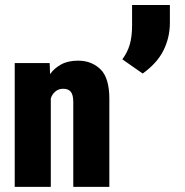

<svg xmlns="http://www.w3.org/2000/svg" viewBox="-20 -731 723 751"><path d="M37.6 0H178.7V-345.2Q182.6 -360.8 195.6 -372.3Q208.5 -383.8 227.1 -383.8Q247.1 -383.8 256.8 -372.1Q266.6 -360.4 266.6 -331.5V0H407.7V-344.2Q407.7 -426.3 373 -460Q338.4 -493.7 285.2 -493.7Q244.6 -493.7 217.5 -478Q190.4 -462.4 177.2 -442.4H175.8L174.3 -484.4H37.6ZM644.5 -711.4H496.6V-632.3Q496.6 -587.4 487.5 -556.6Q478.5 -525.9 458.5 -499L538.1 -443.4Q594.7 -483.9 619.6 -534.2Q644.5 -584.5 644.5 -642.1Z"/></svg>

Font: Roboto Flex
Style: wght 700 wdth 25 opsz 34 GRAD 0.00 slnt 0.00 XTRA 468 XOPQ 96 YOPQ 79 YTLC 514 YTUC 712 YTAS 750 YTDE -203.00 YTFI 738
Weight: 700
Width: 1
Designer: Berlow after Robertson
Foundry: Google
Version: Version 3.100